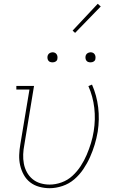

<svg xmlns="http://www.w3.org/2000/svg" viewBox="-20 -982 640 1010"><path d="M241 8Q213 8 186 0.5Q159 -7 138.5 -23Q118 -39 105 -62.5Q92 -86 86 -112.5Q80 -139 81 -167Q82 -195 87 -223L135 -511H66V-530H159L108 -220Q103 -195 102 -170Q101 -145 105.5 -121Q110 -97 121.5 -76Q133 -55 151 -40Q169 -25 192.5 -18Q216 -11 241 -11Q272 -11 304 -22.5Q336 -34 361 -57Q386 -80 404.5 -108.5Q423 -137 436 -167.5Q449 -198 458.5 -229Q468 -260 473 -292Q483 -354 476 -414.5Q469 -475 445 -529L464 -537Q489 -480 496.5 -417Q504 -354 494 -289Q488 -254 478 -221Q468 -188 453.5 -155.5Q439 -123 418.5 -92.5Q398 -62 370.5 -38.5Q343 -15 308.5 -3.5Q274 8 241 8ZM456 -654Q450 -654 444 -656Q438 -658 434.5 -663Q431 -668 430 -674Q429 -680 430 -686Q431 -691 433.5 -695Q436 -699 439.5 -701.5Q443 -704 447.5 -705.5Q452 -707 456 -707Q463 -707 468.5 -704.5Q474 -702 477.5 -697Q481 -692 482 -686Q483 -680 482 -674Q482 -669 479.5 -665Q477 -661 473 -658.5Q469 -656 465 -655Q461 -654 456 -654ZM256 -654Q250 -654 244 -656Q238 -658 234.5 -663Q231 -668 230 -674Q229 -680 230 -686Q231 -691 233.5 -695Q236 -699 239.5 -701.5Q243 -704 247.5 -705.5Q252 -707 256 -707Q263 -707 268.5 -704.5Q274 -702 277.5 -697Q281 -692 282 -686Q283 -680 282 -674Q282 -669 279.5 -665Q277 -661 273 -658.5Q269 -656 265 -655Q261 -654 256 -654ZM375 -809 362 -821 494 -962 510 -948Z"/></svg>

Font: Iosevka Curly Slab ThExObl
Style: Regular
Weight: 100
Width: 7
Italic angle: -9°
Monospace: yes
Designer: Belleve Invis
Foundry: Belleve Invis
Version: Version 11.1.0; ttfautohint (v1.8.3)